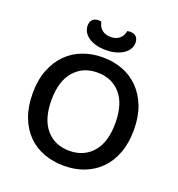

<svg xmlns="http://www.w3.org/2000/svg" viewBox="-145 -925 983 1059"><g transform="rotate(20 346.5 -396.0)"><path d="M643 -304Q643 -226 620.5 -166.5Q598 -107 558 -67Q518 -27 464 -6.5Q410 14 346 14Q282 14 227.5 -6.5Q173 -27 133.5 -67Q94 -107 71.5 -166.5Q49 -226 49 -304Q49 -382 72 -441Q95 -500 135 -540.5Q175 -581 229.5 -601.5Q284 -622 346 -622Q409 -622 463 -601.5Q517 -581 557 -540.5Q597 -500 620 -441Q643 -382 643 -304ZM534 -304Q534 -416 483 -474.5Q432 -533 346 -533Q262 -533 210.5 -474Q159 -415 159 -304Q159 -192 210 -133Q261 -74 346 -74Q432 -74 483 -133Q534 -192 534 -304ZM346 -742Q378 -742 397.5 -758.5Q417 -775 422 -804Q427 -805 431 -805.5Q435 -806 440 -806Q463 -806 475 -793Q487 -780 487 -758Q487 -740 478 -723.5Q469 -707 451 -694Q433 -681 406.5 -673Q380 -665 346 -665Q311 -665 284.5 -673Q258 -681 240.5 -694Q223 -707 214.5 -724Q206 -741 206 -758Q206 -780 218 -793Q230 -806 253 -806Q258 -806 262 -805.5Q266 -805 270 -804Q275 -775 295 -758.5Q315 -742 346 -742Z"/></g></svg>

Font: Baloo Paaji 2 Medium
Style: Regular
Weight: 500
Designer: Shuchita Grover, Noopur Datye and Ek Type
Foundry: Ek Type
Version: Version 1.640;hotconv 1.0.111;makeotfexe 2.5.65597; ttfautoh